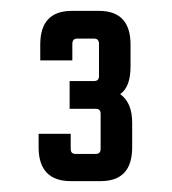

<svg xmlns="http://www.w3.org/2000/svg" viewBox="-20 -675 317 353"><path d="M201 -502C214 -511 220 -528 220 -553V-593C220 -634 201 -655 162 -655H112C73 -655 54 -634 54 -593V-564H113V-594C113 -601 116 -604 122 -604H153C159 -604 162 -601 162 -594V-535C162 -529 159 -526 153 -526H108V-475H156C162 -475 165 -472 165 -466V-401C165 -395 162 -392 156 -392H119C113 -392 110 -395 110 -401V-429H51V-404C51 -363 71 -342 110 -342H165C204 -342 223 -363 223 -404V-449C223 -474 216 -491 201 -502Z"/></svg>

Font: sklik
Style: Regular
Weight: 400
Designer: Joe Prince
Foundry: Joe Prince
Version: Version 1.001